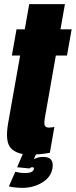

<svg xmlns="http://www.w3.org/2000/svg" viewBox="-20 -742 367 930"><path d="M125.5 7Q62.5 7 33 -24Q3.5 -55 19.5 -146L77.5 -473H37.5L60 -600H100L121.5 -722H294.5L273 -600H327L304.5 -473H250.5L198 -175Q192 -142 197.5 -133Q203 -124 216 -124Q234 -124 243.5 -128L221.5 -2Q173.5 7 125.5 7ZM88 168Q74 168 55.8 166.2Q37.5 164.5 23 161L54 90Q61 92 73.8 94Q86.5 96 99 96Q124 96 133.2 90.5Q142.5 85 144 77Q145.5 68 137 68Q129 68 123 74L63 68L92 0H157L143.5 29.5Q152 24.5 163.2 21.2Q174.5 18 190 18Q243.5 18 234 74Q226.5 116.5 184.2 142.2Q142 168 88 168Z"/></svg>

Font: Anybody UltraCondensed Black
Style: Italic
Weight: 900
Width: 1
Italic angle: -10°
Designer: Tyler Finck
Foundry: Etcetera Type Company
Version: Version 1.010; ttfautohint (v1.8.3) -l 8 -r 50 -G 200 -x 14 